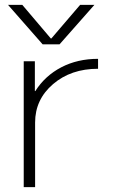

<svg xmlns="http://www.w3.org/2000/svg" viewBox="-20 -773 483 793"><path d="M192 -614 311 -753H370L226 -590H156L13 -753H72L190 -614ZM124 -520V-397H126Q166 -460 233 -495Q300 -530 385 -530V-489Q273 -489 199 -425.5Q125 -362 125 -267V0H78V-520Z"/></svg>

Font: Mplus 1p Light
Style: Regular
Weight: 300
Version: Version 1.061